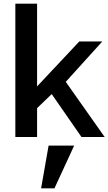

<svg xmlns="http://www.w3.org/2000/svg" viewBox="-20 -750 593 1051"><path d="M426 0 263 -235 183 -158V0H64V-730H183V-277L414 -523H540L340 -302L553 0ZM205 281 246 47H386L278 281Z"/></svg>

Font: Rising Sun SemiBold
Style: Regular
Weight: 600
Designer: Matt McInerney, Pablo Impallari, Rodrigo Fuenzalida (Raleway font), Stephen Hutchings (Greek), Cristiano Sobral (main ch
Foundry: The Rising Sun Project Authors
Version: Version 4.327; ttfautohint (v1.8.4.7-5d5b-dirty)